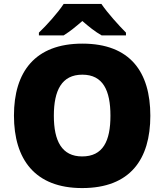

<svg xmlns="http://www.w3.org/2000/svg" viewBox="-20 -1013 837 977"><path d="M496 -993H304C274 -947 216 -883 178 -847V-833H304C339 -855 364 -876 399 -906C434 -876 462 -853 497 -833H621V-847C587 -881 527 -947 496 -993ZM745 -424C745 -646 643 -791 399 -791C158 -791 51 -647 51 -425C51 -202 158 -56 398 -56C643 -56 745 -203 745 -424ZM254 -424C254 -553 294 -633 399 -633C504 -633 542 -553 542 -424C542 -295 504 -217 398 -217C295 -217 254 -295 254 -424Z"/></svg>

Font: Noto Sans Malayalam UI Black
Style: Regular
Weight: 900
Designer: Jelle Bosma - Monotype Design Team
Foundry: Monotype Imaging Inc.
Version: Version 2.104